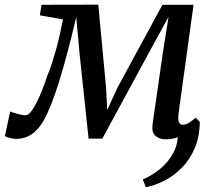

<svg xmlns="http://www.w3.org/2000/svg" viewBox="-48 -572 900 802"><path d="M644.5 10Q617.5 10 601 -4.8Q584.5 -19.5 589.5 -54.5L632.5 -353.5L656 -501.5L576 -355.5L379.5 7H322L284 -351L270.5 -501Q252 -421.5 234.2 -354.8Q216.5 -288 199.8 -234.2Q183 -180.5 167 -139.5Q151 -98.5 135.5 -70.5Q115 -33 86 -12.5Q57 8 20 8Q11.5 8 1.2 6Q-9 4 -17.2 1Q-25.5 -2 -27.5 -4L-5.5 -106.5Q-2.5 -104.5 10.5 -100.5Q23.5 -96.5 37.8 -93.5Q52 -90.5 58 -90.5Q69.5 -90.5 81.8 -106Q94 -121.5 106.2 -146.2Q118.5 -171 130 -200.5Q141.5 -230 150.5 -258Q160 -279.5 169 -307.8Q178 -336 186.8 -367.5Q195.5 -399 202.5 -430.8Q209.5 -462.5 215 -491L118.5 -508L125.5 -552L362.5 -552.5L395 -206.5L400 -113L443 -206.5L630.5 -552H760.5L697.5 -96Q696.5 -86.5 696.8 -76Q697 -65.5 701 -58.2Q705 -51 715.5 -51Q729.5 -51 742.8 -60Q756 -69 769 -80.5L786.5 -63.5Q781.5 -57.5 768.8 -45.2Q756 -33 737.2 -20.2Q718.5 -7.5 695 1.2Q671.5 10 644.5 10ZM786.5 -63.5Q786 -1.5 765.8 46.2Q745.5 94 712.5 127.8Q679.5 161.5 640 182Q600.5 202.5 561 210L548.5 177.5Q587.5 161 622 132.5Q656.5 104 677.2 64Q698 24 694.5 -26Z"/></svg>

Font: Merriweather 24pt
Style: Italic
Weight: 400
Italic angle: -7.8°
Designer: Eben Sorkin
Foundry: Eben Sorkin
Version: Version 2.101